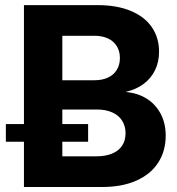

<svg xmlns="http://www.w3.org/2000/svg" viewBox="-20 -748 708 768"><path d="M75.8 -727.5H370.1Q447.7 -727.5 503.1 -704.4Q558.6 -681.2 587.4 -639.2Q616.2 -597.1 616.2 -541.2Q616.2 -499.9 600.1 -467.1Q584 -434.3 554.5 -412.4Q525 -390.5 484.6 -380.8V-379.8Q529.9 -376 565.7 -354Q601.6 -331.9 622.2 -293.8Q642.8 -255.6 642.8 -205.3Q642.8 -144.3 613.1 -97.9Q583.5 -51.6 526.1 -25.8Q468.8 0 388.1 0H75.8ZM365.2 -122.7Q402 -122.7 428.2 -133.5Q454.4 -144.3 468.3 -165.1Q482.2 -185.8 482.2 -214.7Q482.2 -243.7 468.5 -265.3Q454.8 -286.9 428.9 -298.4Q402.9 -310 367.2 -310H229.3V-122.7ZM357.7 -427Q389.2 -427 412.1 -437.8Q435.1 -448.6 447.3 -468.7Q459.6 -488.8 459.6 -515.9Q459.6 -543.1 447.3 -563.1Q435.1 -583.2 412.1 -594Q389.2 -604.9 357.7 -604.9H229.3V-427ZM3.4 -251.7H332.5V-181H3.4Z"/></svg>

Font: Intratopia Thin
Style: Regular
Weight: 100
Designer: Rasmus Andersson
Foundry: rsms
Version: Version 3.000;Glyphs 3.2.3 (3260)